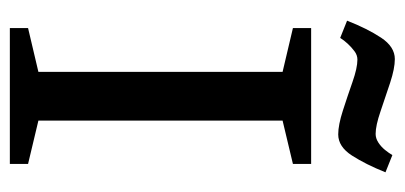

<svg xmlns="http://www.w3.org/2000/svg" viewBox="-236 -586 822 390"><g transform="rotate(90 175.0 -391.0)"><path d="M37 0V-37L126 -58V-554L37 -575V-612H313V-575L225 -554V-58L313 -37V0ZM253 -667Q234 -667 204.5 -676.5Q175 -686 146.5 -696Q118 -706 101 -706Q92 -706 84 -700Q76 -694 69 -686.5Q62 -679 57 -671L22 -685Q38 -726 56.5 -754Q75 -782 100 -782Q119 -782 148 -772.5Q177 -763 206 -753Q235 -743 252 -743Q261 -743 269.5 -748.5Q278 -754 284.5 -762Q291 -770 295 -777L330 -763Q314 -723 296 -695Q278 -667 253 -667Z"/></g></svg>

Font: Manuale Medium
Style: Regular
Weight: 500
Designer: Eduardo Tunni / Pablo Cosgaya
Foundry: Eduardo Tunni / Pablo Cosgaya
Version: Version 1.002